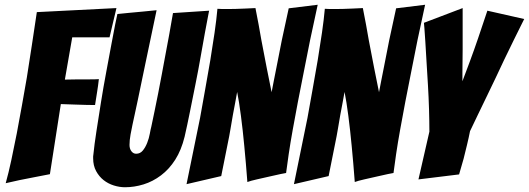

<svg xmlns="http://www.w3.org/2000/svg" viewBox="-20 -770 2226 808"><path d="M4 1Q16 -42 27.5 -95.5Q39 -149 50.5 -208Q62 -267 72.5 -327.5Q83 -388 93 -444Q114 -577 135 -719L470 -736L441 -613H284L253 -435Q284 -436 312 -436Q335 -436 359 -436Q383 -436 396 -437Q393 -409 388.5 -382Q384 -355 380 -328Q367 -328 343 -328.5Q319 -329 293.5 -330Q268 -331 236 -332L190 -37Q156 -31 123 -24Q95 -19 62 -12Q29 -5 4 1Z M506 18Q483 18 459 10.5Q435 3 416 -12Q397 -27 384.5 -50Q372 -73 372 -104Q372 -108 372 -112Q372 -116 373 -120Q377 -161 386 -219Q395 -277 405 -340Q415 -403 427 -466.5Q439 -530 448.5 -582Q458 -634 465 -668.5Q472 -703 474 -711Q495 -713 524 -716Q553 -719 578 -721Q609 -724 639 -727Q613 -606 593 -508Q584 -466 575.5 -424Q567 -382 559.5 -347Q552 -312 546.5 -286.5Q541 -261 537.5 -245Q534 -229 529.5 -204.5Q525 -180 525 -160Q525 -144 533 -133.5Q541 -123 553 -123Q570 -123 581 -136.5Q592 -150 599.5 -169Q607 -188 610.5 -207.5Q614 -227 617 -238Q623 -267 630.5 -302.5Q638 -338 645.5 -376.5Q653 -415 660.5 -455Q668 -495 675 -533Q692 -621 708 -715L860 -725Q860 -725 855 -699Q850 -673 842 -630Q834 -587 824.5 -532Q815 -477 803 -417.5Q791 -358 779.5 -300.5Q768 -243 757 -195Q743 -138 717.5 -98Q692 -58 657.5 -32Q623 -6 584 6Q545 18 506 18Z M765 5Q795 -139 822 -274Q832 -332 843.5 -394Q855 -456 865 -516.5Q875 -577 883 -632.5Q891 -688 895 -733Q908 -732 917 -732Q926 -732 938 -732Q952 -732 972 -732.5Q992 -733 1012 -734Q1032 -735 1055 -736Q1069 -666 1080 -601Q1091 -544 1102.5 -484Q1114 -424 1123 -382Q1127 -402 1132 -428.5Q1137 -455 1143 -484Q1149 -513 1154.5 -542.5Q1160 -572 1166 -601Q1180 -666 1195 -735L1317 -750Q1283 -597 1257 -460Q1245 -401 1233.5 -340.5Q1222 -280 1212 -224.5Q1202 -169 1195 -121.5Q1188 -74 1184 -42Q1181 -42 1160.5 -37.5Q1140 -33 1113.5 -27Q1087 -21 1060.5 -15Q1034 -9 1021 -4Q1015 -84 1008 -156Q1005 -187 1001.5 -219.5Q998 -252 994 -282Q990 -312 986 -338Q982 -364 978 -383Q975 -364 970 -339Q965 -314 960 -286Q955 -258 950 -227.5Q945 -197 939 -169Q926 -102 911 -29Z M1217 5Q1247 -139 1274 -274Q1284 -332 1295.5 -394Q1307 -456 1317 -516.5Q1327 -577 1335 -632.5Q1343 -688 1347 -733Q1360 -732 1369 -732Q1378 -732 1390 -732Q1404 -732 1424 -732.5Q1444 -733 1464 -734Q1484 -735 1507 -736Q1521 -666 1532 -601Q1543 -544 1554.5 -484Q1566 -424 1575 -382Q1579 -402 1584 -428.5Q1589 -455 1595 -484Q1601 -513 1606.5 -542.5Q1612 -572 1618 -601Q1632 -666 1647 -735L1769 -750Q1735 -597 1709 -460Q1697 -401 1685.5 -340.5Q1674 -280 1664 -224.5Q1654 -169 1647 -121.5Q1640 -74 1636 -42Q1633 -42 1612.5 -37.5Q1592 -33 1565.5 -27Q1539 -21 1512.5 -15Q1486 -9 1473 -4Q1467 -84 1460 -156Q1457 -187 1453.5 -219.5Q1450 -252 1446 -282Q1442 -312 1438 -338Q1434 -364 1430 -383Q1427 -364 1422 -339Q1417 -314 1412 -286Q1407 -258 1402 -227.5Q1397 -197 1391 -169Q1378 -102 1363 -29Z M1741 -15 1787 -216Q1787 -259 1785.5 -309.5Q1784 -360 1781 -411Q1778 -462 1775 -509.5Q1772 -557 1770 -593.5Q1768 -630 1766 -652Q1764 -674 1764 -674L1927 -736V-614Q1927 -589 1927 -563Q1927 -537 1926.5 -512Q1926 -487 1926 -465Q1926 -443 1926 -428Q1939 -462 1957.5 -512Q1976 -562 1992 -609Q2011 -664 2031 -725L2186 -690Q2143 -604 2102 -519Q2085 -482 2066 -442.5Q2047 -403 2028 -363.5Q2009 -324 1991 -287Q1973 -250 1958 -218Q1953 -192 1945.5 -161Q1938 -130 1931 -102Q1922 -69 1912 -36Z"/></svg>

Font: Bangers
Style: Regular
Weight: 400
Designer: vernon adams
Foundry: Vernon Adams
Version: Version 2.000